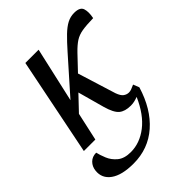

<svg xmlns="http://www.w3.org/2000/svg" viewBox="-219 -653 993 993"><g transform="rotate(-45 278.0 -156.5)"><path d="M32 0 140 -536H237L169 -235L334 -421Q371 -463 398.5 -489.5Q426 -516 450 -528.5Q474 -541 502 -541Q544 -541 552 -516Q560 -491 552 -452Q501 -451 471 -446Q441 -441 418.5 -426.5Q396 -412 368 -383L294 -305L359 -96Q369 -68 382.5 -58.5Q396 -49 411 -49Q421 -49 430 -52.5Q439 -56 455 -63L468 -30Q431 92 353.5 160Q276 228 168 228Q83 228 40 197Q-3 166 3 114Q6 87 24 69Q42 51 71 51Q76 73 88 102.5Q100 132 126.5 154Q153 176 200 176Q266 176 324.5 131Q383 86 423 -5Q410 0 397 3Q384 6 370 6Q328 6 305 -13Q282 -32 266 -89L226 -234L150 -154L116 0Z"/></g></svg>

Font: Noto Serif Condensed
Style: Italic
Weight: 400
Width: 3
Italic angle: -12°
Designer: Monotype Design Team
Foundry: Monotype Imaging Inc.
Version: Version 2.014; ttfautohint (v1.8.4.7-5d5b)